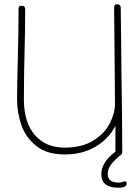

<svg xmlns="http://www.w3.org/2000/svg" viewBox="-20 -727 653 900"><path d="M574 133Q574 153 535 153Q455 153 455 90Q455 33 521 -16V-137Q489 -76 428 -39.5Q367 -3 283 -3Q200 -3 150 -43Q100 -83 80 -141.5Q60 -200 60 -260Q60 -327 64 -475Q65 -515 66 -568.5Q67 -622 67 -686Q67 -694 70.5 -697Q74 -700 82 -700Q98 -700 98 -684Q98 -587 95 -477Q94 -438 93 -382.5Q92 -327 92 -260Q92 -154 143 -94.5Q194 -35 283 -35Q364 -35 417 -68Q470 -101 494.5 -148.5Q519 -196 519 -241L518 -365Q515 -638 515 -689Q515 -698 517.5 -702.5Q520 -707 529 -707Q546 -707 546 -689Q546 -639 548 -521L549 -405Q553 -183 553 -15Q553 -4 545 0L544 1Q516 24 500.5 44Q485 64 485 89Q485 129 537 129Q546 129 554.5 126Q563 123 566 123Q569 123 571.5 126Q574 129 574 133Z"/></svg>

Font: Mali ExtraLight
Style: Regular
Weight: 275
Version: Version 1.000; ttfautohint (v1.6)